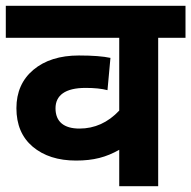

<svg xmlns="http://www.w3.org/2000/svg" viewBox="-20 -642 660 662"><path d="M391.1 0H525.4V-511.7H619.6V-622.1H0V-511.7H391.1V-260.7C352.1 -219.2 306.2 -198.7 253.9 -198.7C200.7 -198.7 171.4 -222.2 171.4 -268.6C171.4 -313 204.6 -338.9 274.9 -338.9C305.7 -338.9 330.6 -336.4 350.6 -331.1L360.8 -442.4C335.9 -447.8 299.8 -450.7 252 -450.7C186.5 -450.7 134.3 -434.1 95.2 -401.4C56.2 -368.7 36.6 -324.2 36.6 -269C36.6 -212.4 55.2 -168 92.8 -136.2C130.4 -104.5 180.2 -88.4 242.2 -88.4C303.2 -88.4 346.2 -100.1 391.1 -125.5Z"/></svg>

Font: Noto Reveo Sans
Style: Bold
Weight: 700
Designer: Monotype Design team
Foundry: Monotype Imaging Inc.
Version: Version 1.04